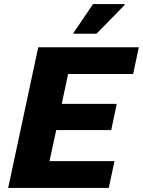

<svg xmlns="http://www.w3.org/2000/svg" viewBox="-20 -919 699 939"><path d="M20 0 167 -688H659L631 -557H313L282 -411H551L524 -283H255L222 -131H540L512 0ZM340 -754V-759L435 -899H589V-894L452 -754Z"/></svg>

Font: Saira Thin
Style: Bold Italic
Weight: 700
Italic angle: -12°
Version: Version 1.101